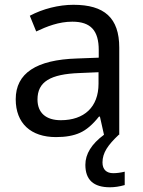

<svg xmlns="http://www.w3.org/2000/svg" viewBox="-20 -565 601 805"><path d="M480 0V-365.2C480 -490.2 417.5 -544.9 288.1 -544.9C225.6 -544.9 159.2 -527.8 105 -499L131.8 -433.1C176.3 -454.1 226.6 -474.1 283.2 -474.1C360.8 -474.1 394 -436.5 394 -355V-323.2L303.2 -319.8C131.8 -314.5 45.9 -257.8 45.9 -148.9C45.9 -47.9 109.4 9.8 214.8 9.8C255.4 9.8 288.6 3.9 315.4 -8.3C341.8 -20 368.2 -42.5 395 -76.2H398.9L416 0C363.8 38.6 337.9 80.6 337.9 126C337.9 189 372.1 220.2 440.9 220.2C460 220.2 480.5 217.3 502.9 210.9V154.8C484.9 159.2 468.8 161.1 454.6 161.1C426.8 161.1 409.7 146 409.7 116.2C409.7 75.2 432.6 43 478 0ZM234.9 -61C172.9 -61 137.2 -91.8 137.2 -147.9C137.2 -222.2 190.9 -254.4 314 -258.8L393.1 -262.2V-213.9C393.1 -116.2 333 -61 234.9 -61Z"/></svg>

Font: Noto Reveo Sans
Style: Regular
Weight: 400
Designer: Monotype Design team
Foundry: Monotype Imaging Inc.
Version: Version 1.04